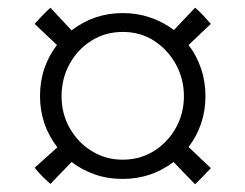

<svg xmlns="http://www.w3.org/2000/svg" viewBox="-20 -561 638 499"><path d="M299 -96Q259 -96 225.5 -108Q192 -120 166 -140L111 -83Q88 -103 70 -125L129 -178Q84 -237 84 -311Q84 -350 95.5 -383.5Q107 -417 128 -444L70 -499Q79 -509 89.5 -520Q100 -531 111 -541L166 -482Q224 -527 299 -527Q337 -527 370.5 -515.5Q404 -504 432 -483L487 -541Q498 -532 508 -521Q518 -510 528 -499L470 -444Q491 -417 502.5 -383Q514 -349 514 -311Q514 -273 502.5 -239.5Q491 -206 470 -179L528 -124Q519 -114 508.5 -103.5Q498 -93 487 -82L431 -140Q373 -96 299 -96ZM299 -146Q344 -146 380 -168.5Q416 -191 437 -228.5Q458 -266 458 -311Q458 -356 437 -394Q416 -432 380.5 -455Q345 -478 299 -478Q254 -478 218 -455.5Q182 -433 161 -395Q140 -357 140 -311Q140 -265 161.5 -227.5Q183 -190 219 -168Q255 -146 299 -146Z"/></svg>

Font: Tiro Telugu
Style: Regular
Weight: 400
Designer: Telugu: John Hudson & Fiona Ross. Latin: John Hudson.
Foundry: Tiro Typeworks Ltd.
Version: Version 1.52